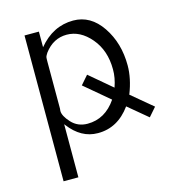

<svg xmlns="http://www.w3.org/2000/svg" viewBox="-99 -563 734 813"><g transform="rotate(-15 268.0 -156.5)"><path d="M80.1 167V-472.2H143.1V-403.8Q206.1 -480 294.9 -480Q371.1 -480 420.2 -407.5Q469.2 -335 469.2 -236.8Q469.2 -179.7 443.8 -115.2L536.1 -38.1L502.9 0L418 -70.8Q360.8 8.3 273.9 7.8Q200.7 7.8 147.9 -62Q146 -64.9 145 -65.9V167ZM144 -124Q144 -102.1 171.6 -72Q199.2 -42 242.2 -42Q319.3 -42 368.2 -113.8L259.8 -205.1L293 -243.2L391.1 -160.2Q405.3 -200.2 404.8 -236.8Q404.8 -319.8 358.4 -374.5Q312 -429.2 252.9 -429.2Q193.8 -429.2 154.8 -377Q147 -364.7 146 -360.4Q145 -356 145 -339.8V-134.8Q145 -132.8 144.5 -128.9Q144 -125 144 -124Z"/></g></svg>

Font: CMU Bright
Style: Roman
Weight: 500
Version: Version 0.7.0